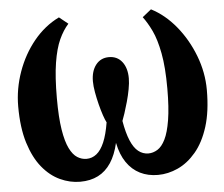

<svg xmlns="http://www.w3.org/2000/svg" viewBox="-53 -804 1024 876"><g transform="rotate(-5 459.0 -366.0)"><path d="M279.5 11Q233 11 188 -9.8Q143 -30.5 107 -74.5Q71 -118.5 49.2 -188.2Q27.5 -258 27.5 -356Q27.5 -436 55 -513.5Q82.5 -591 132.2 -651.8Q182 -712.5 248 -744.5L288.5 -712Q264 -685 245.5 -644.5Q227 -604 216.8 -539.8Q206.5 -475.5 206.5 -378Q206.5 -290 215.5 -234Q224.5 -178 240 -146.8Q255.5 -115.5 275.5 -103Q295.5 -90.5 317.5 -90.5Q343 -90.5 363.5 -106.8Q384 -123 399 -158Q414 -193 423 -248.5Q417 -259.5 409.2 -282.2Q401.5 -305 394.2 -333.5Q387 -362 382 -390.2Q377 -418.5 377 -440Q377 -487 399.2 -515.5Q421.5 -544 459 -544Q497.5 -544 519.5 -515.5Q541.5 -487 541.5 -440Q541.5 -418.5 536.2 -390.2Q531 -362 523 -333.5Q515 -305 507.5 -282.2Q500 -259.5 495.5 -248.5Q505 -193 519.8 -158Q534.5 -123 555 -106.8Q575.5 -90.5 601 -90.5Q622.5 -90.5 642.8 -103Q663 -115.5 678.5 -146.8Q694 -178 703.2 -234.2Q712.5 -290.5 712.5 -378Q712.5 -476 700.2 -540.2Q688 -604.5 668.8 -644.8Q649.5 -685 629 -712L669.5 -744.5Q732 -712.5 782 -651.8Q832 -591 861.8 -513.5Q891.5 -436 891.5 -356Q891.5 -258 869.5 -188.2Q847.5 -118.5 810.2 -74.5Q773 -30.5 727.8 -9.8Q682.5 11 636 11Q590.5 11 554.2 -7Q518 -25 493.2 -61Q468.5 -97 457.5 -151.5Q445 -97 421.2 -61Q397.5 -25 362.2 -7Q327 11 279.5 11Z"/></g></svg>

Font: Merriweather 20pt Black
Style: Regular
Weight: 900
Version: Version 2.100